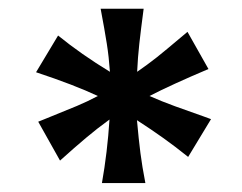

<svg xmlns="http://www.w3.org/2000/svg" viewBox="-20 -801 548 434"><path d="M290 -638.7Q314 -655.3 334 -671.1Q354 -687 389.2 -716.8L403.8 -729L451.2 -645Q367.2 -609.4 317.9 -584Q344.2 -572.3 375.7 -560.8Q407.2 -549.3 439.5 -538.1L457 -531.7L405.3 -446.3Q375.5 -470.2 349.1 -489Q322.8 -507.8 289.6 -529.3Q293.5 -485.8 297.4 -455.3Q301.3 -424.8 308.6 -387.2H210.4Q222.7 -456.5 227.5 -530.8Q199.2 -510.3 174.6 -489.5Q149.9 -468.8 115.7 -438L66.4 -525.9L82 -532.2Q130.4 -551.8 153.8 -561.5Q177.2 -571.3 201.2 -584Q148.4 -608.9 61.5 -637.7L111.3 -720.7Q163.6 -678.2 228.5 -638.7Q226.1 -672.9 221.4 -702.4Q216.8 -731.9 207.5 -781.2H304.7Q298.3 -732.9 294.9 -702.1Q291.5 -671.4 290 -638.7Z"/></svg>

Font: Lesson One
Style: Bold
Weight: 700
Designer: But Ko, Victor Gaultney, Annie Olsen, Julie Remington, Don Collingsworth, Eric Hays, Becca Hirsbrunner
Version: Version 1.100